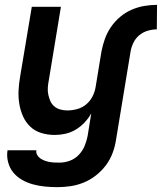

<svg xmlns="http://www.w3.org/2000/svg" viewBox="-20 -548 667 791"><path d="M398 -336Q403 -362 412 -387.5Q421 -413 437 -436.5Q453 -460 475 -478.5Q497 -497 522.5 -508Q548 -519 574.5 -523.5Q601 -528 627 -528L626 -427Q608 -427 589 -421.5Q570 -416 554.5 -403.5Q539 -391 530 -372.5Q521 -354 518 -336ZM216 223Q190 223 165 220.5Q140 218 116 211.5Q92 205 71 193Q50 181 35 163Q20 145 13.5 120.5Q7 96 11 71H130Q128 81 133 90Q138 99 146 104.5Q154 110 163 113.5Q172 117 182.5 119Q193 121 203.5 121.5Q214 122 225 122Q246 122 267 114.5Q288 107 304 90.5Q320 74 328.5 53.5Q337 33 341 12L356 -81Q345 -61 328.5 -43.5Q312 -26 292 -14Q272 -2 249.5 3Q227 8 206 8Q177 8 150.5 0Q124 -8 105 -26Q86 -44 75 -68.5Q64 -93 59.5 -120.5Q55 -148 56.5 -176Q58 -204 63 -233L111 -520H231L181 -217Q178 -202 177 -187Q176 -172 179 -158Q182 -144 187.5 -131.5Q193 -119 203.5 -110Q214 -101 228 -97Q242 -93 257 -93Q277 -93 297.5 -98.5Q318 -104 334.5 -117.5Q351 -131 361 -150.5Q371 -170 374 -190L398 -336H518L458 28Q454 55 444 82Q434 109 416.5 132.5Q399 156 375.5 174.5Q352 193 325 204Q298 215 270.5 219Q243 223 216 223Z"/></svg>

Font: Iosevka Extended
Style: Bold Italic
Weight: 700
Width: 7
Italic angle: -9°
Monospace: yes
Designer: Belleve Invis
Foundry: Belleve Invis
Version: Version 32.5.0; ttfautohint (v1.8.4)